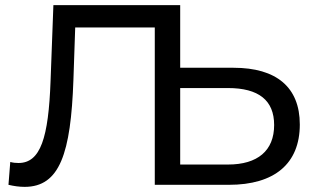

<svg xmlns="http://www.w3.org/2000/svg" viewBox="-20 -720 1227 748"><path d="M76 8C213 8 256 -123 266 -408L273 -613H583V0H872C1049 0 1148 -82 1148 -235C1148 -380 1057 -456 890 -456H682V-700H188L177 -405C169 -183 138 -85 52 -85C41 -85 31 -86 20 -89L13 0C34 5 55 8 76 8ZM682 -79V-377H868C988 -377 1048 -329 1048 -233C1048 -133 984 -79 868 -79Z"/></svg>

Font: Malon Grotesk Med
Style: Regular
Weight: 500
Designer: Julieta Ulanovsky
Foundry: Julieta Ulanovsky
Version: Version 7.200